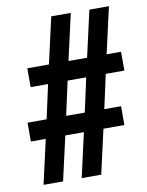

<svg xmlns="http://www.w3.org/2000/svg" viewBox="-80 -755 622 813"><g transform="rotate(-10 231.0 -348.5)"><path d="M41 0 84 -190H20V-271H102L134 -417H59V-498H152L197 -697H281L236 -498H316L361 -697H445L400 -498H462V-417H382L350 -271H422V-190H332L289 0H205L248 -190H168L125 0ZM186 -271H266L298 -417H218Z"/></g></svg>

Font: Archivo Narrow SemiBold
Style: Italic
Weight: 600
Italic angle: -8°
Designer: Hector Gatti
Foundry: Omnibus-Type
Version: Version 3.002